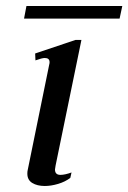

<svg xmlns="http://www.w3.org/2000/svg" viewBox="-20 -609 427 639"><path d="M68 -589H387L378 -547H60ZM71 -31Q71 -38 72 -42L144 -395Q145 -398 145 -402Q145 -416 129 -416Q120 -416 98 -408L97 -431L231 -476H251L165 -58L163 -45Q163 -27 181 -27Q196 -27 218 -35L214 -17Q197 -4 173.5 3Q150 10 129 10Q104 10 87.5 0Q71 -10 71 -31Z"/></svg>

Font: Taviraj
Style: Italic
Weight: 400
Italic angle: -12°
Designer: Katatrad Team
Foundry: CadsonDemak
Version: Version 1.001